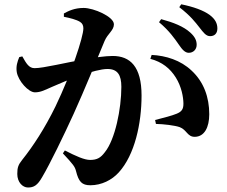

<svg xmlns="http://www.w3.org/2000/svg" viewBox="-20 -816 1040 880"><path d="M845.2 -574C866.4 -574 881.4 -589.7 881.4 -610.6C881.4 -629.8 874.1 -646.8 852.4 -666.5C821.4 -695 774.3 -713.2 718.7 -728.2L708.8 -714.3C755.9 -674.9 780.5 -639 799.4 -611.8C815.2 -588.3 828.4 -574 845.2 -574ZM108.2 43.4C135 43.4 151.6 33.7 173.1 -4C209.3 -65.1 271.8 -193.9 317.7 -294.5C364.3 -396.6 434 -566.9 459.3 -628.1C473.4 -661.8 502.1 -676.6 502.1 -704.7C502.1 -739.5 409.6 -779.6 363.5 -779.6C321.4 -779.6 293.6 -765.6 272.8 -754.3V-739.1C300.2 -733.7 330.4 -726.1 346.9 -715.7C357.9 -708.9 362.1 -698.8 362.1 -685.6C362.1 -646.9 306.6 -478.4 234.6 -328.8C185.5 -228 130.9 -144.8 82 -83.7C63.7 -60.7 59.2 -48.2 59.2 -18.7C59.2 19.5 83.9 43.4 108.2 43.4ZM394.3 33.1C445.3 33.1 492.8 9.3 524.4 -25.8C597.9 -106.6 628.8 -250.4 628.8 -378.2C628.8 -511.1 576.4 -559.5 496.4 -559.5C462.9 -559.5 410.1 -551.7 377.2 -545.7C280.5 -529.3 180 -503.6 138.4 -503.6C112.8 -503.6 100.5 -525 82.3 -557.5L68.3 -554.3C59.9 -534.1 52.5 -512.3 56.9 -485.2C64.2 -444.1 110.6 -392.8 140 -392.8C167.4 -392.8 185.9 -403.8 219.3 -418.2C284.8 -447.6 414.4 -499.8 472.6 -499.8C519.2 -499.8 536.2 -471.9 536.2 -418.2C536.2 -317.9 507.9 -176.2 460.2 -117.9C441.7 -93.3 425.2 -83 393 -83C366.6 -83 327.6 -100.6 277.3 -126.4L268.2 -113.1C316.7 -61.2 323.2 -51.9 328.3 -32.3C340.6 17.2 355.3 33.1 394.3 33.1ZM873.3 -188.9C917 -189.7 939.1 -232.5 939.1 -292.5C939.1 -370 914.1 -440.6 858.1 -492.4C808.2 -540 740.4 -561 675.1 -564.3L669.1 -546.3C723 -532.1 759.6 -502.5 785.7 -460.8C812.3 -418.4 820.2 -371 820.7 -342.4C821.2 -315.2 812.2 -304 789.7 -294.8C767.3 -285.5 733.6 -277.1 690.9 -266L694.7 -248C729.4 -247.4 781.8 -241.1 803.6 -233.3C836.7 -220.8 838.5 -188.2 873.3 -188.9ZM943.2 -650.3C964.2 -650.3 976.3 -663.8 976.3 -685.4C976.3 -708.3 966.8 -728.1 941.2 -747.4C913.1 -768.1 867.6 -784.8 810.6 -796.3L801.7 -783.1C854.2 -742.7 875.1 -714.1 893.3 -691.1C912.6 -666.3 924.1 -650.3 943.2 -650.3Z"/></svg>

Font: Source Han Serif TW VF
Style: Regular
Weight: 250
Designer: Ryoko NISHIZUKA 西塚涼子 (kana & ideographs); Frank Grießhammer (Latin, Greek & Cyrillic); Wenlong ZHANG 张文龙 (bopomofo); San
Foundry: Adobe
Version: Version 2.002;hotconv 1.1.0;makeotfexe 2.6.0